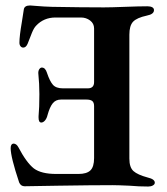

<svg xmlns="http://www.w3.org/2000/svg" viewBox="-20 -677 611 702"><path d="M546 -9Q546 -22 520 -28Q483 -38 468 -51.5Q453 -65 453 -97V-550Q453 -583 466.5 -597.5Q480 -612 517 -620Q543 -625 543 -640Q543 -647 536.5 -650.5Q530 -654 519 -654Q489 -654 437 -652Q385 -650 360 -650Q280 -650 170 -652Q139 -653 116.5 -655Q94 -657 90 -657Q69 -657 67 -642L60 -597Q51 -545 51 -521Q51 -513 55 -508Q59 -503 65 -503Q75 -503 81 -517Q89 -538 96.5 -556.5Q104 -575 112 -583Q140 -613 183 -613H276Q295 -613 309.5 -602Q324 -591 324 -573V-377Q324 -354 301 -354H210Q185 -354 173.5 -367Q162 -380 152 -410Q146 -430 133 -430Q128 -430 124 -424.5Q120 -419 120 -410Q124 -370 124 -333Q124 -282 121 -252V-247Q121 -229 131 -229Q138 -229 144.5 -236.5Q151 -244 154 -257Q162 -286 173 -299.5Q184 -313 203 -313H296Q311 -313 317.5 -307.5Q324 -302 324 -289V-99Q324 -67 310.5 -54Q297 -41 267 -41H185Q131 -41 104 -61Q77 -82 47 -139Q40 -152 29 -152Q19 -151 19 -135Q19 -103 50 -10Q56 4 70 4L190 2Q318 0 391 0Q410 0 454 2Q487 5 522 5Q532 5 539 1Q546 -3 546 -9Z"/></svg>

Font: EB Garamond SemiBold
Style: Regular
Weight: 600
Designer: Georg Duffner and Octavio Pardo
Foundry: Georg Duffner
Version: Version 1.000